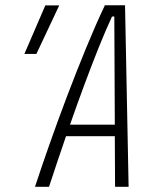

<svg xmlns="http://www.w3.org/2000/svg" viewBox="-20 -714 626 734"><path d="M167.5 0H113.8Q137.2 -71.3 168.7 -160.9Q200.2 -250.5 236.3 -345.9Q272.5 -441.4 309.6 -531.5Q346.7 -621.6 380.9 -693.8H458L471.7 0H419.9L418.9 -193.4H232.4Q213.9 -139.6 197.3 -90.1Q180.7 -40.5 167.5 0ZM247.6 -237.3H418.9L417 -650.9H408.2Q383.8 -598.1 356.4 -530Q329.1 -461.9 301.3 -386.7Q273.4 -311.5 247.6 -237.3ZM73.2 -507.8 153.3 -693.4H206.5L119.1 -507.8Z"/></svg>

Font: Cascadia Code ExtraLight
Style: Italic
Weight: 200
Italic angle: -10°
Monospace: yes
Designer: Aaron Bell
Foundry: Saja Typeworks
Version: Version 2404.023; ttfautohint (v1.8.4)